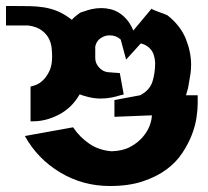

<svg xmlns="http://www.w3.org/2000/svg" viewBox="-57 -577 694 641"><path d="M564 -259H603V-230Q603 -212 599 -184.5Q595 -157 583.5 -127Q572 -97 551.5 -66Q531 -35 498.5 -11Q466 13 419.5 28.5Q373 44 310 44Q219 44 143.5 -1.5Q68 -47 26 -123L187 -152Q209 -119 241.5 -97Q274 -75 316 -72Q353 -73 378.5 -87Q404 -101 420 -120Q436 -139 443 -158.5Q450 -178 450 -192L325 -187V-243L411 -259Q443 -276 452 -304.5Q461 -333 461 -368Q459 -398 445.5 -413Q432 -428 413 -432L364 -378L346 -445Q331 -459 309 -459Q293 -459 279 -449.5Q265 -440 261 -422V-383Q261 -366 273.5 -352Q286 -338 303 -336L343 -333L356 -262L354 -261L345 -259Q333 -255 315.5 -251.5Q298 -248 279 -248Q268 -248 257 -249.5Q246 -251 236.5 -253.5Q227 -256 220.5 -258Q214 -260 213 -261H211Q210 -262 209 -262Q183 -217 140 -194.5Q97 -172 53 -172H45V-288Q51 -289 63 -293.5Q75 -298 87 -309.5Q99 -321 108 -340Q117 -359 117 -388Q117 -400 115.5 -416Q114 -432 106.5 -447.5Q99 -463 82.5 -475.5Q66 -488 37 -492H-37V-557H-13Q17 -557 42 -556.5Q67 -556 89 -552.5Q111 -549 130.5 -541.5Q150 -534 169 -521L183 -511Q188 -517 196 -523.5Q204 -530 210 -534L212 -535Q213 -535 214 -536L224 -539Q234 -543 249 -546.5Q264 -550 282 -550Q296 -550 311 -546.5Q326 -543 340 -534.5Q354 -526 366.5 -511.5Q379 -497 388 -475L449 -548Q451 -546 458 -543Q465 -540 473.5 -537Q482 -534 490 -531Q498 -528 502 -526Q546 -491 563.5 -447Q581 -403 581 -361Q581 -353 580.5 -345.5Q580 -338 579 -331L571 -284Z"/></svg>

Font: Shorif Bongobondhu ANSI V1
Style: Regular
Weight: 400
Designer: Shorif Uddin Shishir, Shorif art & Design, e-mail : shorifart@gmail.com, facebook : Shorif2001
Foundry: Lipighor Font Foundry
Version: Designed by Shorif Uddin Shishir | Developed by Niladri Shek